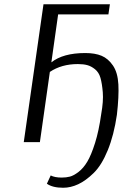

<svg xmlns="http://www.w3.org/2000/svg" viewBox="-20 -670 581 905"><path d="M382 -420Q428 -420 459 -407Q490 -394 512.5 -361Q535 -328 538 -272Q541 -216 531 -129Q517 -33 488 38Q459 109 421.5 145.5Q384 182 348.5 198.5Q313 215 278 215Q228 215 201 196L219 157Q238 167 271 167Q292 167 309.5 162.5Q327 158 350 140.5Q373 123 391.5 92Q410 61 428 4Q446 -53 457 -132Q468 -193 464.5 -235Q461 -277 453.5 -303Q446 -329 428 -343.5Q410 -358 391.5 -363Q373 -368 347 -368Q270 -368 215 -331L168 0H92L185 -650H498L491 -602H254L219 -354L222 -376Q277 -420 382 -420Z"/></svg>

Font: Arsenal
Style: Italic
Weight: 400
Italic angle: -9.10001°
Designer: Andrij Shevchenko
Foundry: Stairsfor
Version: Version 2.001;PS 002.001;hotconv 1.0.88;makeotf.lib2.5.64775